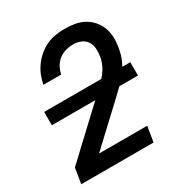

<svg xmlns="http://www.w3.org/2000/svg" viewBox="-173 -871 946 998"><g transform="rotate(-30 300.0 -371.5)"><path d="M27 0 42 -92 331 -363Q350 -380 368.5 -398Q387 -416 403 -436Q419 -456 429.5 -479Q440 -502 444 -526Q444 -526 444 -526.5Q444 -527 444 -528Q448 -551 446 -574.5Q444 -598 431.5 -616Q419 -634 398 -642.5Q377 -651 353 -651Q332 -651 309.5 -645Q287 -639 268 -624.5Q249 -610 237.5 -589Q226 -568 222 -546H115Q120 -573 130.5 -599Q141 -625 158 -648.5Q175 -672 197.5 -691Q220 -710 246 -722Q272 -734 299.5 -738.5Q327 -743 353 -743Q385 -743 415 -738Q445 -733 470.5 -719Q496 -705 515 -683Q534 -661 544 -633.5Q554 -606 554.5 -575Q555 -544 549 -513Q544 -481 531 -450.5Q518 -420 498 -393Q478 -366 453.5 -342.5Q429 -319 404 -295L187 -92H476L461 0ZM48 -342V-422H565V-342Z"/></g></svg>

Font: Iosevka SS04 SmBd Ex Obl
Style: Regular
Weight: 600
Width: 7
Italic angle: -9°
Monospace: yes
Designer: Belleve Invis
Foundry: Belleve Invis
Version: Version 19.0.0; ttfautohint (v1.8.4)